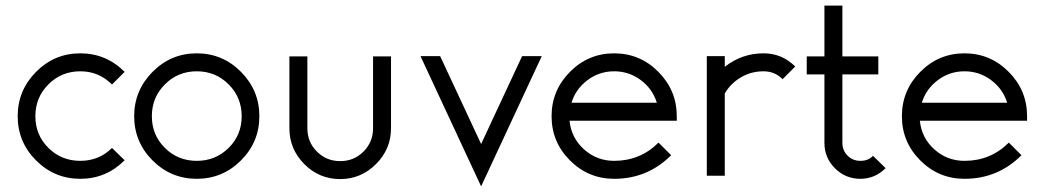

<svg xmlns="http://www.w3.org/2000/svg" viewBox="-20 -626 3722 684"><path d="M424 -370 379 -325Q332 -372 266 -372Q199 -372 152.5 -325.5Q106 -279 106 -212Q106 -145 152.5 -99Q199 -53 266 -53Q333 -53 379 -99L424 -55Q358 11 266 11Q174 11 108.5 -54.5Q43 -120 43 -212Q43 -304 108.5 -370Q174 -436 266 -436Q358 -436 424 -370Z M523.5 -370Q589 -436 681 -436Q773 -436 838.5 -370Q904 -304 904 -212Q904 -120 838.5 -54.5Q773 11 681 11Q589 11 523.5 -54.5Q458 -120 458 -212Q458 -304 523.5 -370ZM794.5 -325.5Q748 -372 681 -372Q614 -372 567.5 -325.5Q521 -279 521 -212Q521 -145 567.5 -99Q614 -53 681 -53Q748 -53 794.5 -99Q841 -145 841 -212Q841 -279 794.5 -325.5Z M1373 -425V-169Q1373 -95 1319.5 -41.5Q1266 12 1192 12Q1117 12 1064 -41.5Q1011 -95 1011 -169V-425H1075V-169Q1075 -120 1109 -86Q1143 -52 1192 -52Q1241 -52 1275 -86Q1309 -120 1309 -169V-425Z M1478 -426H1548L1694 -113L1840 -426H1910L1694 38Z M2391 -212V-196H2009Q2015 -135 2060.5 -94Q2106 -53 2168 -53Q2261 -53 2326 -118L2371 -73Q2287 11 2168 11Q2076 11 2010.5 -54.5Q1945 -120 1945 -212Q1945 -304 2010.5 -370Q2076 -436 2168 -436Q2260 -436 2325.5 -370Q2391 -304 2391 -212ZM2016 -260H2320Q2305 -309 2263 -340.5Q2221 -372 2168 -372Q2115 -372 2073 -340.5Q2031 -309 2016 -260Z M2700 -436Q2766 -436 2813 -389L2768 -344Q2740 -372 2700 -372Q2656 -372 2619.5 -350.5Q2583 -329 2562 -293V0H2498V-426H2562V-388Q2623 -436 2700 -436Z M2981 -361V-117Q2981 -90 2999.5 -71.5Q3018 -53 3045 -53Q3074 -53 3090 -71L3135 -27Q3097 11 3045 11Q2992 11 2954.5 -26.5Q2917 -64 2917 -117V-361H2854V-425H2917V-606H2981V-425H3109V-361Z M3639 -212V-196H3257Q3263 -135 3308.5 -94Q3354 -53 3416 -53Q3509 -53 3574 -118L3619 -73Q3535 11 3416 11Q3324 11 3258.5 -54.5Q3193 -120 3193 -212Q3193 -304 3258.5 -370Q3324 -436 3416 -436Q3508 -436 3573.5 -370Q3639 -304 3639 -212ZM3264 -260H3568Q3553 -309 3511 -340.5Q3469 -372 3416 -372Q3363 -372 3321 -340.5Q3279 -309 3264 -260Z"/></svg>

Font: Timtura
Style: Regular
Weight: 400
Version: Version 1.0